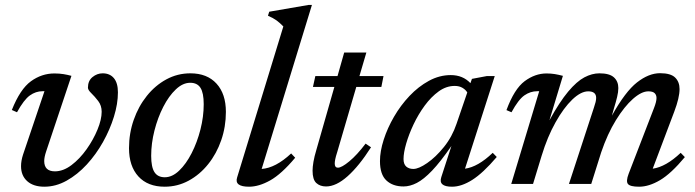

<svg xmlns="http://www.w3.org/2000/svg" viewBox="-20 -730 2759 762"><path d="M448 -363.5Q448 -318 432.2 -267Q416.5 -216 389 -166.8Q361.5 -117.5 324.5 -77.2Q287.5 -37 244.5 -13Q201.5 11 156 11Q112.5 11 88 -11Q63.5 -33 63.5 -70.5Q63.5 -92 71.5 -116.5L156.5 -368H149Q122 -368 98.5 -351.2Q75 -334.5 47.5 -284.5L27 -293.5Q60 -376.5 102.8 -407.5Q145.5 -438.5 196 -438.5Q215.5 -438.5 232.2 -435.8Q249 -433 263.5 -429L163 -128.5Q155.5 -106 155.5 -91Q155.5 -50 198 -50Q231 -50 263.8 -74.8Q296.5 -99.5 323.5 -137.5Q350.5 -175.5 367 -215.8Q383.5 -256 383.5 -286.5Q383.5 -311 369.8 -329Q356 -347 342.5 -360Q329 -373 329 -382Q329 -409.5 347.2 -424.2Q365.5 -439 387.5 -439Q416 -439 432 -419.8Q448 -400.5 448 -363.5Z M735.5 -439Q802 -439 839.2 -398.2Q876.5 -357.5 876.5 -286Q876.5 -227 858 -173.5Q839.5 -120 806.2 -78.5Q773 -37 728.8 -13Q684.5 11 633.5 11Q566.5 11 529.2 -29.8Q492 -70.5 492 -142Q492 -201 510.8 -254.5Q529.5 -308 562.8 -349.5Q596 -391 640.2 -415Q684.5 -439 735.5 -439ZM634 -26.5Q663.5 -26.5 691 -52.8Q718.5 -79 740.5 -122Q762.5 -165 775.5 -216Q788.5 -267 788.5 -316.5Q788.5 -361 775.8 -381.2Q763 -401.5 735 -401.5Q705.5 -401.5 677.8 -375.2Q650 -349 628 -306Q606 -263 593 -212Q580 -161 580 -111.5Q580 -67 593 -46.8Q606 -26.5 634 -26.5Z M1104.5 -625Q1091 -639 1077.8 -648.8Q1064.5 -658.5 1043.5 -667.5L1048.5 -683.5L1205 -710.5H1218L1018.5 -59.5Q1074 -63.5 1135.5 -121L1151.5 -104Q1097 -39 1052.2 -14Q1007.5 11 968.5 11Q909.5 11 921 -25.5Z M1318.5 -127Q1312.5 -108.5 1310.5 -98Q1308.5 -87.5 1308.5 -81Q1308.5 -64.5 1321 -64.5Q1336 -64.5 1366.5 -89.8Q1397 -115 1431 -160L1452.5 -145.5Q1405 -71 1359.5 -30.5Q1314 10 1274 10Q1250 10 1235.2 -3.8Q1220.5 -17.5 1220.5 -52.5Q1220.5 -67 1224 -87.8Q1227.5 -108.5 1235.5 -135L1307 -385H1222L1231.5 -428H1319.5L1346 -521.5H1434L1406.5 -428H1502L1493.5 -385H1394Z M1731.5 -27.5 1771.5 -150.5Q1728 -87.5 1694.8 -52.8Q1661.5 -18 1634.2 -4Q1607 10 1581.5 10Q1539 10 1513.5 -13.8Q1488 -37.5 1488 -90.5Q1488 -129.5 1502.8 -175.5Q1517.5 -221.5 1543.8 -266.8Q1570 -312 1605.2 -349.2Q1640.5 -386.5 1682.2 -409.2Q1724 -432 1769 -432Q1817 -432 1847 -400L1853 -417L1911.5 -428H1943.5L1825.5 -60.5Q1877 -67.5 1935.5 -123.5L1951.5 -107Q1897 -43 1854.2 -16Q1811.5 11 1774 11Q1718.5 11 1731.5 -27.5ZM1581.5 -99Q1581.5 -78.5 1592.2 -69Q1603 -59.5 1620.5 -59.5Q1641.5 -59.5 1675.2 -82.8Q1709 -106 1741.8 -146.5Q1774.5 -187 1792 -239L1834.5 -363Q1828.5 -373.5 1815.8 -381.2Q1803 -389 1784.5 -389Q1751 -389 1721 -367.2Q1691 -345.5 1665.5 -310.8Q1640 -276 1621.2 -236.2Q1602.5 -196.5 1592 -160Q1581.5 -123.5 1581.5 -99Z M2698 -106.5Q2643.5 -41 2599.5 -15Q2555.5 11 2516.5 11Q2481 11 2472.2 0.2Q2463.5 -10.5 2475 -40.5L2575.5 -301Q2585.5 -326.5 2585.5 -341Q2585.5 -353 2578.2 -360.2Q2571 -367.5 2553 -367.5Q2526 -367.5 2492 -337.5Q2458 -307.5 2424.5 -253.2Q2391 -199 2366 -125.5L2326.5 0H2238L2337 -302.5Q2341.5 -315.5 2343.8 -325Q2346 -334.5 2346 -341.5Q2346 -367.5 2314.5 -367.5Q2285.5 -367.5 2251.2 -334.8Q2217 -302 2184.8 -244.5Q2152.5 -187 2129.5 -111.5L2095.5 0H2009L2120 -368H2112.5Q2085 -368 2061.2 -351.5Q2037.5 -335 2010 -284.5L1990 -293Q2021 -377 2062.2 -407.8Q2103.5 -438.5 2149 -438.5Q2166.5 -438.5 2181.8 -436Q2197 -433.5 2214 -429L2160.5 -252.5Q2201 -326 2235 -366.5Q2269 -407 2299.2 -423Q2329.5 -439 2359 -439Q2399 -439 2416.5 -423Q2434 -407 2434 -380.5Q2434 -365 2429.2 -345.2Q2424.5 -325.5 2416.5 -299.5L2408.5 -271Q2461.5 -366.5 2508.2 -403Q2555 -439.5 2599.5 -439.5Q2642 -439.5 2659.5 -422.2Q2677 -405 2677 -376.5Q2677 -342.5 2656 -287L2570.5 -60.5Q2623 -68 2681.5 -123.5Z"/></svg>

Font: Newsreader Text Medium
Style: Italic
Weight: 500
Italic angle: -17°
Designer: Hugues Gentile
Foundry: Production Type
Version: Version 1.001